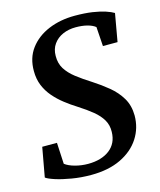

<svg xmlns="http://www.w3.org/2000/svg" viewBox="-114 -834 771 926"><g transform="rotate(-15 271.5 -371.0)"><path d="M226 11Q176 11 130 3.2Q84 -4.5 50.8 -15.2Q17.5 -26 6 -35L32.5 -181.5H106L111.5 -75.5Q129.5 -61.5 160.8 -53Q192 -44.5 225.5 -44.5Q259 -44.5 286.2 -52.5Q313.5 -60.5 333.2 -75.8Q353 -91 363.8 -113.2Q374.5 -135.5 375 -164.5Q376 -198 360.5 -224.5Q345 -251 316.2 -274.5Q287.5 -298 247.5 -323.5Q217 -342.5 188.5 -364.8Q160 -387 137.2 -413.5Q114.5 -440 101.2 -472.2Q88 -504.5 88 -544Q87.5 -609.5 122 -655.8Q156.5 -702 215.5 -726.8Q274.5 -751.5 347 -751.5Q397.5 -751.5 435 -745.8Q472.5 -740 498.2 -731.5Q524 -723 538.5 -714L514 -575H441L434.5 -671.5Q419.5 -683.5 394.5 -690Q369.5 -696.5 337 -696.5Q301.5 -696.5 272.5 -683.8Q243.5 -671 226 -646.5Q208.5 -622 208.5 -587.5Q208 -550.5 225.2 -523Q242.5 -495.5 273.8 -471.2Q305 -447 347 -420.5Q386 -395.5 421.5 -366.2Q457 -337 479.2 -299.8Q501.5 -262.5 502 -212.5Q502 -150 469.2 -99.2Q436.5 -48.5 374.8 -18.8Q313 11 226 11Z"/></g></svg>

Font: Merriweather SemiBold
Style: Italic
Weight: 600
Italic angle: -7.8°
Version: Version 2.101